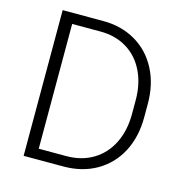

<svg xmlns="http://www.w3.org/2000/svg" viewBox="-105 -808 866 905"><g transform="rotate(15 327.5 -355.5)"><path d="M90.3 0V-710.9H289.1Q377 -710.9 446 -670.9Q515.1 -630.9 553.7 -557.4Q592.3 -483.9 592.3 -388.2V-322.8Q592.3 -226.1 553.7 -153.1Q515.1 -80.1 445.3 -40Q375.5 0 284.7 0ZM150.4 -659.7V-50.8H284.7Q359.9 -50.8 416 -85Q472.2 -119.1 502.4 -180.7Q532.7 -242.2 532.7 -322.8V-389.2Q532.7 -470.2 502.4 -531.5Q472.2 -592.8 417 -626.2Q361.8 -659.7 289.1 -659.7Z"/></g></svg>

Font: Mardoto Light
Style: Regular
Weight: 400
Designer: Christian Robertson, Vahan Hovhannisyan
Foundry: Google
Version: Version 1.000